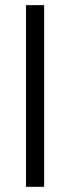

<svg xmlns="http://www.w3.org/2000/svg" viewBox="-20 -719 269 739"><path d="M80.1 0V-699.2H149.9V0Z"/></svg>

Font: SVN-Poppins Light
Style: Regular
Weight: 300
Designer: Ninad Kale (Devanagari), Jonny Pinhorn (Latin)
Foundry: Indian Type Foundry
Version: Version 3.002 2017